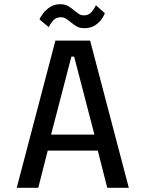

<svg xmlns="http://www.w3.org/2000/svg" viewBox="-20 -893 690 913"><path d="M592.5 0H490L445 -177H207L162 0H59.5L243.5 -700H408.5ZM319.5 -624 223 -253H429L332.5 -624ZM381 -759Q358 -759 342.8 -768.5Q327.5 -778 315 -788.5Q304.5 -797.5 294 -804.2Q283.5 -811 269.5 -811Q245 -811 231 -793.5Q217 -776 212 -764L168 -800.5Q171 -810.5 183.8 -827.8Q196.5 -845 217.2 -859Q238 -873 266.5 -873Q289.5 -873 304.8 -863.8Q320 -854.5 332.5 -843.5Q343.5 -834.5 354.2 -827.2Q365 -820 379 -820Q403 -820 417 -837.8Q431 -855.5 436 -868L478.5 -830.5Q475.5 -820 464 -803Q452.5 -786 432 -772.5Q411.5 -759 381 -759Z"/></svg>

Font: Trispace
Style: Regular
Weight: 400
Designer: Tyler Finck
Foundry: Etcetera Type Company
Version: Version 1.210; ttfautohint (v1.8.3)